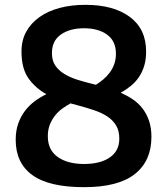

<svg xmlns="http://www.w3.org/2000/svg" viewBox="-20 -769 693 795"><path d="M328 6Q183 6 114 -44Q45 -94 45 -190Q45 -228 55.5 -257.5Q66 -287 83.5 -310Q101 -333 124 -350Q147 -367 172 -379Q127 -404 98 -444.5Q69 -485 69 -556Q69 -602 88.5 -637.5Q108 -673 143 -698Q178 -723 226.5 -736Q275 -749 334 -749Q450 -749 517.5 -699Q585 -649 585 -556Q585 -522 577 -496Q569 -470 555 -449.5Q541 -429 522 -413.5Q503 -398 480 -385Q507 -373 530 -357.5Q553 -342 570 -320Q587 -298 597 -269Q607 -240 607 -202Q607 -103 538.5 -48.5Q470 6 328 6ZM272 -341Q256 -332 239.5 -320.5Q223 -309 209.5 -292.5Q196 -276 187 -254.5Q178 -233 178 -205Q178 -148 219 -119Q260 -90 328 -90Q395 -90 434.5 -117Q474 -144 474 -195Q474 -228 460.5 -250Q447 -272 424 -287Q401 -302 370 -312.5Q339 -323 305 -332ZM195 -549Q195 -518 209 -497.5Q223 -477 247 -462.5Q271 -448 301.5 -438.5Q332 -429 365 -421L377 -418Q392 -427 407 -439.5Q422 -452 434 -468Q446 -484 453 -503.5Q460 -523 460 -547Q460 -599 423.5 -625.5Q387 -652 328 -652Q269 -652 232 -626Q195 -600 195 -549Z"/></svg>

Font: Encode Sans Normal
Style: SemiBold
Weight: 600
Designer: Pablo Impallari, Andres Torresi
Foundry: Pablo Impallari, Andres Torresi
Version: Version 1.000; ttfautohint (v1.00) -l 8 -r 50 -G 200 -x 14 -